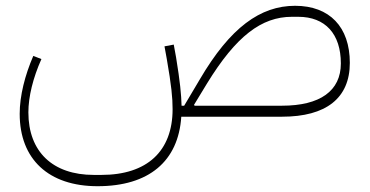

<svg xmlns="http://www.w3.org/2000/svg" viewBox="-20 -403 1277 663"><path d="M317 240C494 240 596 154 606 0H954C1106 0 1188 -64 1188 -186C1188 -310 1118 -383 999 -383C879 -383 775 -308 670 -129L616 -38H607C606 -76 602 -120 588 -205L580 -249L548 -243L556 -199C572 -107 576 -66 576 -26C576 119 488 201 330 201H304C162 201 78 121 78 -15C78 -69 94 -134 123 -199L95 -210C66 -143 48 -72 48 -10C48 147 148 240 317 240ZM954 -38H652L650 -41L695 -115C795 -278 883 -345 988 -345H1010C1103 -345 1157 -286 1157 -184C1157 -89 1085 -38 954 -38Z"/></svg>

Font: IBM Plex Arabic ExtraLight
Style: Regular
Weight: 200
Designer: Mike Abbink, Paul van der Laan, Pieter van Rosmalen, Wael Morcos, Khajak Apelian
Foundry: Bold Monday
Version: Version 1.0